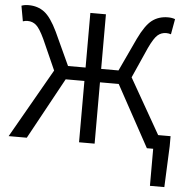

<svg xmlns="http://www.w3.org/2000/svg" viewBox="-57 -725 962 970"><g transform="rotate(5 423.5 -240.0)"><path d="M739 188V0H707L537 -311H442V0H363V-311H268L98 0H6L206 -350L137 -505Q113 -556 94.5 -572Q76 -588 51 -588Q38 -588 27 -584L13 -662Q28 -668 49 -668Q96 -668 129.5 -642.5Q163 -617 197 -546L274 -379H363V-656H442V-379H530L608 -546Q642 -617 675.5 -642.5Q709 -668 756 -668Q777 -668 792 -662L778 -584Q766 -588 754 -588Q729 -588 710.5 -572Q692 -556 668 -505L599 -350L758 -71H821V-21L812 188Z"/></g></svg>

Font: Toshiba Sans
Style: Regular
Weight: 400
Designer: Paul D. Hunt
Foundry: Toshiba Corporation
Version: Version 2.020;PS 2.0;hotconv 1.0.86;makeotf.lib2.5.63406